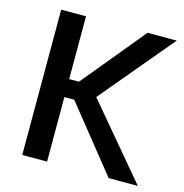

<svg xmlns="http://www.w3.org/2000/svg" viewBox="-104 -793 855 890"><g transform="rotate(15 324.0 -348.5)"><path d="M495.6 -697.3H635.7L342.8 -348.1L635.7 0H495.6L247.6 -309.6H200.2V0H81.1V-697.3H200.2V-396H247.1Z"/></g></svg>

Font: Estedad-FD SemiBold
Style: Regular
Weight: 600
Designer: Amin Abedi
Version: Version 7.3